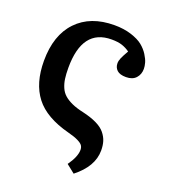

<svg xmlns="http://www.w3.org/2000/svg" viewBox="-166 -832 1042 1184"><g transform="rotate(20 355.0 -240.5)"><path d="M456.1 232.9 400.9 189Q445.8 126 445.8 81.1Q445.8 64.9 438.2 53.2Q430.7 41.5 406.5 29.3Q382.3 17.1 338.9 5.9Q182.6 -34.7 114.3 -123.5Q45.9 -212.4 45.9 -358.9Q45.9 -527.8 135 -620.8Q224.1 -713.9 380.9 -713.9Q442.9 -713.9 491.7 -698.2Q540.5 -682.6 567.9 -660.4Q595.2 -638.2 612.8 -610.4Q630.4 -582.5 636.2 -561Q642.1 -539.6 642.1 -522Q642.1 -485.8 619.9 -461.4Q597.7 -437 555.2 -437Q514.6 -437 495.8 -454.6Q477.1 -472.2 477.1 -500Q477.1 -515.1 485.1 -534.2Q493.2 -553.2 514.2 -589.8Q491.2 -606.4 464.1 -615.7Q437 -625 394 -625Q202.1 -625 202.1 -370.1Q202.1 -328.1 206.3 -298.6Q210.4 -269 221.7 -242.9Q232.9 -216.8 253.2 -199Q273.4 -181.2 304.7 -167Q335.9 -152.8 380.9 -143.1Q436 -130.4 473.6 -112.1Q511.2 -93.8 531 -69.3Q550.8 -44.9 558.8 -18.8Q566.9 7.3 566.9 41Q566.9 146 456.1 232.9Z"/></g></svg>

Font: Literata Book
Style: Bold
Weight: 700
Designer: Latin by Veronika Burian and Jose Scaglione. Greek by Irene Vlachou. Cyrillic by Vera Evstafieva
Foundry: TypeTogether
Version: Version 2.003;PS 002.003;hotconv 1.0.88;makeotf.lib2.5.64775